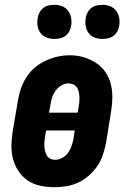

<svg xmlns="http://www.w3.org/2000/svg" viewBox="-20 -771 540 799"><path d="M206 8Q177 8 148 2Q119 -4 96 -19.5Q73 -35 57.5 -58Q42 -81 34.5 -108.5Q27 -136 27.5 -165.5Q28 -195 33 -225L55 -355Q59 -380 67.5 -404Q76 -428 90.5 -450.5Q105 -473 126 -490.5Q147 -508 171 -519Q195 -530 220 -535.5Q245 -541 270 -541Q300 -541 327.5 -533Q355 -525 378.5 -510Q402 -495 418 -472Q434 -449 441 -421.5Q448 -394 447.5 -364.5Q447 -335 442 -305L421 -175Q416 -151 408 -126.5Q400 -102 385 -80Q370 -58 349.5 -40Q329 -22 305 -11Q281 0 256 4Q231 8 206 8ZM184 -302H303L307 -324Q309 -335 310 -346Q311 -357 310.5 -367.5Q310 -378 308 -388Q306 -398 300.5 -406.5Q295 -415 285.5 -419.5Q276 -424 265 -424Q250 -424 235.5 -415.5Q221 -407 211.5 -394Q202 -381 197 -366Q192 -351 190 -336ZM209 -106Q224 -106 239 -114Q254 -122 263.5 -135.5Q273 -149 278 -164Q283 -179 286 -194L291 -228H172L168 -206Q166 -195 165 -184.5Q164 -174 164.5 -163.5Q165 -153 167.5 -143Q170 -133 175 -124Q180 -115 189 -110.5Q198 -106 209 -106ZM406 -609Q389 -609 373.5 -615Q358 -621 348.5 -634Q339 -647 336.5 -663.5Q334 -680 337 -697Q339 -709 345 -720Q351 -731 361 -738.5Q371 -746 383 -748.5Q395 -751 406 -751Q423 -751 438.5 -745Q454 -739 463.5 -726Q473 -713 476 -696.5Q479 -680 476 -663Q474 -651 468 -640Q462 -629 452 -621.5Q442 -614 430 -611.5Q418 -609 406 -609ZM206 -609Q189 -609 173.5 -615Q158 -621 148.5 -634Q139 -647 136.5 -663.5Q134 -680 137 -697Q139 -709 145 -720Q151 -731 161 -738.5Q171 -746 183 -748.5Q195 -751 206 -751Q223 -751 238.5 -745Q254 -739 263.5 -726Q273 -713 276 -696.5Q279 -680 276 -663Q274 -651 268 -640Q262 -629 252 -621.5Q242 -614 230 -611.5Q218 -609 206 -609Z"/></svg>

Font: Iosevka Slab Heavy Oblique
Style: Regular
Weight: 900
Italic angle: -9°
Monospace: yes
Designer: Belleve Invis
Foundry: Belleve Invis
Version: Version 11.1.1; ttfautohint (v1.8.3)